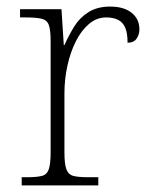

<svg xmlns="http://www.w3.org/2000/svg" viewBox="-20 -564 459 584"><path d="M46 0V-25H64Q92 -25 107.5 -29Q123 -33 128.5 -49.5Q134 -66 134 -101V-439Q134 -473 128.5 -488Q123 -503 106.5 -507Q90 -511 56 -511H41V-536H167L174 -427H176Q189 -456 205.5 -483Q222 -510 249 -527Q276 -544 315 -544Q357 -544 380.5 -525Q404 -506 404 -475Q404 -459 395.5 -446.5Q387 -434 368 -434Q368 -463 361 -479.5Q354 -496 339.5 -503.5Q325 -511 303 -511Q274 -511 250.5 -491Q227 -471 210.5 -438Q194 -405 185 -364Q176 -323 176 -280V-100Q176 -65 182 -49Q188 -33 203 -29Q218 -25 246 -25H279V0Z"/></svg>

Font: Noto Serif Bengali ExtraLight
Style: Regular
Weight: 250
Version: Version 2.003